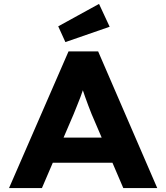

<svg xmlns="http://www.w3.org/2000/svg" viewBox="-20 -963 851 983"><path d="M26.2 0 330.9 -700H482.4L785.1 0H611.3L448.8 -379.4Q440.4 -400.6 431.9 -422.9Q423.4 -445.3 415.4 -468Q407.4 -490.7 400.1 -512.9Q392.8 -535.1 387.3 -555.4L420.6 -555.8Q414.7 -532.4 407.4 -510.1Q400 -487.8 392 -466.3Q383.9 -444.7 374.9 -423.1Q365.9 -401.4 356.6 -377.7L194.6 0ZM168.6 -129.8 223.9 -258.5H583.9L625.2 -129.8ZM314.8 -747.5 278.1 -828.2 487 -943 541.4 -826Z"/></svg>

Font: Lexend Exa
Style: Regular
Weight: 400
Designer: Bonnie Shaver-Troup, Thomas Jockin
Foundry: Lexend
Version: Version 1.007